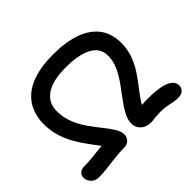

<svg xmlns="http://www.w3.org/2000/svg" viewBox="-162 -936 1179 1179"><g transform="rotate(-45 427.0 -346.5)"><path d="M87 20Q54 19 36 -1Q18 -21 18 -46Q18 -67 33 -79.5Q48 -92 73 -92Q113 -92 148 -96Q183 -100 220 -104Q257 -108 300 -110L279 -47Q236 -105 199 -153.5Q162 -202 135.5 -248Q109 -294 93.5 -343Q78 -392 78 -452Q78 -506 96.5 -553.5Q115 -601 155.5 -637Q196 -673 261.5 -693Q327 -713 421 -713Q532 -713 609.5 -685Q687 -657 727.5 -602.5Q768 -548 768 -468Q768 -410 750 -362Q732 -314 705.5 -274Q679 -234 651 -198.5Q623 -163 601.5 -130.5Q580 -98 573 -64L539 -100Q565 -105 589 -107.5Q613 -110 636 -110Q713 -110 756 -99.5Q799 -89 817 -71Q835 -53 835 -32Q835 -8 819.5 5.5Q804 19 775 19Q756 19 741.5 16.5Q727 14 712.5 10.5Q698 7 680 4.5Q662 2 636 2Q611 2 590.5 5Q570 8 549 8Q524 8 504 -2.5Q484 -13 472.5 -31Q461 -49 461 -73Q461 -107 480.5 -143Q500 -179 529 -217Q558 -255 587 -296Q616 -337 635.5 -379.5Q655 -422 655 -468Q655 -516 625.5 -545.5Q596 -575 543.5 -588.5Q491 -602 421 -602Q306 -602 248.5 -562.5Q191 -523 191 -452Q191 -395 210.5 -346.5Q230 -298 259 -257Q288 -216 316.5 -180.5Q345 -145 364.5 -114Q384 -83 384 -56Q384 -34 369.5 -17.5Q355 -1 331 0Q278 1 237 6Q196 11 160.5 15.5Q125 20 87 20Z"/></g></svg>

Font: Shantell Sans Medium
Style: Regular
Weight: 500
Designer: Stephen Nixon, Anya Danilova, Shantell Martin
Foundry: Arrow Type
Version: Version 1.011;[c5ecc13dd]